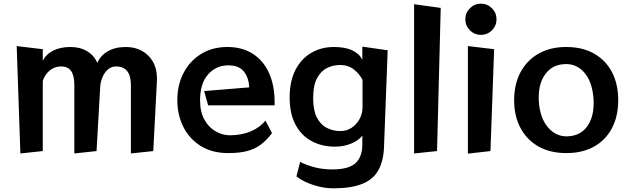

<svg xmlns="http://www.w3.org/2000/svg" viewBox="-20 -823 3429 1046"><path d="M693 13V-360Q693 -461 612 -461Q587 -461 568 -444.5Q549 -428 538.5 -403Q528 -378 526 -352L506 0L385 13V-360Q385 -410 368 -435.5Q351 -461 312 -461Q278 -461 251 -439Q224 -417 213 -382V0L91 13L71 -572L213 -555V-491Q230 -527 269 -547Q308 -567 364 -567Q417 -567 455.5 -543.5Q494 -520 510 -480Q527 -520 567 -543.5Q607 -567 666 -567Q715 -567 753 -546Q791 -525 813 -487Q835 -449 835 -397V-384L815 0Z M1462 -98Q1433 -59 1400.5 -35Q1368 -11 1326 0Q1284 11 1223 11Q1136 11 1074 -27.5Q1012 -66 979 -131.5Q946 -197 946 -278Q946 -360 980 -425.5Q1014 -491 1075.5 -529Q1137 -567 1219 -567Q1299 -567 1356.5 -530.5Q1414 -494 1445 -426.5Q1476 -359 1476 -266V-249H1114L1092 -327L1338 -347Q1335 -400 1308.5 -433.5Q1282 -467 1224 -467Q1157 -467 1113.5 -417.5Q1070 -368 1070 -277Q1070 -212 1094.5 -169.5Q1119 -127 1156.5 -106.5Q1194 -86 1232 -86Q1296 -86 1346.5 -107.5Q1397 -129 1426 -166Z M1954 -84Q1933 -57 1892.5 -40.5Q1852 -24 1805 -24Q1734 -24 1678 -54Q1622 -84 1590 -143.5Q1558 -203 1558 -292Q1558 -382 1590 -443Q1622 -504 1676.5 -535.5Q1731 -567 1799 -567Q1862 -567 1900.5 -548Q1939 -529 1954 -497V-569L2092 -549L2072 -20Q2069 54 2041.5 104Q2014 154 1954 178.5Q1894 203 1795 203Q1759 203 1720.5 194Q1682 185 1649 170Q1616 155 1595 138L1615 59Q1650 77 1694.5 88.5Q1739 100 1791 100Q1880 100 1917 65.5Q1954 31 1954 -36ZM1955 -388Q1939 -420 1908 -444.5Q1877 -469 1833 -469Q1795 -469 1761.5 -452.5Q1728 -436 1707 -396.5Q1686 -357 1686 -288Q1686 -223 1706 -183.5Q1726 -144 1760 -126.5Q1794 -109 1834 -109Q1868 -109 1895 -126.5Q1922 -144 1938.5 -174Q1955 -204 1955 -239Z M2236 13V-800L2381 -780L2361 0Z M2685 -718Q2685 -683 2660 -658Q2635 -633 2600 -633Q2565 -633 2540 -658Q2515 -683 2515 -718Q2515 -753 2540 -778Q2565 -803 2600 -803Q2635 -803 2660 -778Q2685 -753 2685 -718ZM2529 14V-572L2672 -555L2652 0Z M3065 11Q2978 11 2914.5 -24.5Q2851 -60 2816 -125Q2781 -190 2781 -277Q2781 -365 2816 -430Q2851 -495 2914.5 -531Q2978 -567 3065 -567Q3153 -567 3216.5 -531Q3280 -495 3314 -430Q3348 -365 3348 -277Q3348 -190 3314 -125Q3280 -60 3216.5 -24.5Q3153 11 3065 11ZM3081 -81Q3144 -86 3179 -134.5Q3214 -183 3214 -259Q3214 -267 3214 -274.5Q3214 -282 3213 -290Q3206 -376 3165.5 -425Q3125 -474 3063 -474Q3059 -474 3056 -473.5Q3053 -473 3049 -473Q2988 -469 2951.5 -420Q2915 -371 2915 -294Q2915 -287 2915 -279.5Q2915 -272 2916 -264Q2923 -179 2965 -129.5Q3007 -80 3068 -80Q3071 -80 3074.5 -80.5Q3078 -81 3081 -81Z"/></svg>

Font: RocknRoll One
Style: Regular
Weight: 400
Designer: Fontworks Inc.
Foundry: Fontworks Inc.
Version: Version 1.100